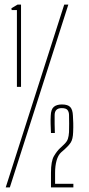

<svg xmlns="http://www.w3.org/2000/svg" viewBox="-20 -820 391 840"><path d="M54 -440V-776H31L30 -784L57 -800H72V-440ZM5 0 261 -800H279L23 0ZM203 0V-64Q203 -115 216 -137Q229 -159 243 -172L259 -187Q273 -200 277 -212.5Q281 -225 282 -242Q283 -279 282 -316Q282 -330 275.5 -338.5Q269 -347 250 -347Q219 -347 219 -316Q219 -297 219 -277.5Q219 -258 220 -238H203Q202 -259 201.5 -278Q201 -297 202 -314Q203 -342 215.5 -352.5Q228 -363 251 -363Q277 -363 287.5 -351.5Q298 -340 299 -314Q300 -298 300.5 -281.5Q301 -265 300 -242Q299 -211 289.5 -196.5Q280 -182 263 -167L247 -153Q234 -141 227.5 -117.5Q221 -94 221 -64V-16H301V0Z"/></svg>

Font: Big Shoulders Display Thin
Style: Regular
Weight: 100
Designer: Patric King
Foundry: XO Type Co
Version: Version 1.000; ttfautohint (v1.8.2)